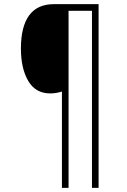

<svg xmlns="http://www.w3.org/2000/svg" viewBox="-20 -780 614 927"><path d="M456 127H424V-728H311V127H279V-338Q266 -334 252.5 -331.5Q239 -329 222 -329Q152 -329 116.5 -389Q81 -449 81 -546Q81 -651 120.5 -705.5Q160 -760 241 -760H456Z"/></svg>

Font: Noto Sans Arabic SemCond ExtLt
Style: Regular
Weight: 200
Width: 4
Designer: Monotype Design Team, Nadine Chahine, Nizar Qandah and Khaled Hosny
Foundry: Monotype Imaging Inc.
Version: Version 2.012; ttfautohint (v1.8.4.7-5d5b)